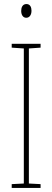

<svg xmlns="http://www.w3.org/2000/svg" viewBox="-20 -931 259 951"><path d="M111 -911C91 -911 85 -893 85 -877C85 -859 93 -843 110 -843C126 -843 136 -857 136 -878C136 -894 130 -911 111 -911ZM181 0V-19L123 -22V-691L181 -695V-714H38V-695L98 -691V-22L38 -19V0Z"/></svg>

Font: Noto Sans Devanagari UI ExtraCondensed Thin
Style: Regular
Weight: 100
Width: 2
Designer: Jelle Bosma - Monotype Design Team
Foundry: Monotype Imaging Inc.
Version: Version 2.004